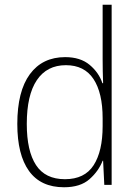

<svg xmlns="http://www.w3.org/2000/svg" viewBox="-20 -780 572 810"><path d="M250 10Q152 10 102.5 -58.5Q53 -127 53 -257Q53 -395 106 -467Q159 -539 255 -539Q319 -539 358 -506.5Q397 -474 412 -429H415Q413 -481 413 -530V-760H451V0H420L415 -102H413Q396 -58 357.5 -24Q319 10 250 10ZM254 -24Q337 -24 375 -83Q413 -142 413 -248V-281Q413 -388 374.5 -446.5Q336 -505 258 -505Q178 -505 135.5 -442Q93 -379 93 -257Q93 -143 132 -83.5Q171 -24 254 -24Z"/></svg>

Font: Noto Sans Gujarati UI SemiCondensed ExtraLight
Style: Regular
Weight: 200
Width: 4
Designer: Jelle Bosma - Monotype Design Team, Universal Thirst
Foundry: Monotype Imaging Inc.
Version: Version 2.106; ttfautohint (v1.8.4.7-5d5b)